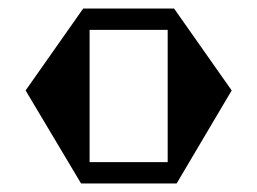

<svg xmlns="http://www.w3.org/2000/svg" viewBox="-20 -792 603 450"><path d="M523 -580 394 -362H170L40 -580L175 -772H388ZM190 -412H373V-722H190Z"/></svg>

Font: Chokokutai
Style: Regular
Weight: 400
Designer: 108号,108go
Foundry: Font Zone 108
Version: Version 1.000; ttfautohint (v1.8.3)